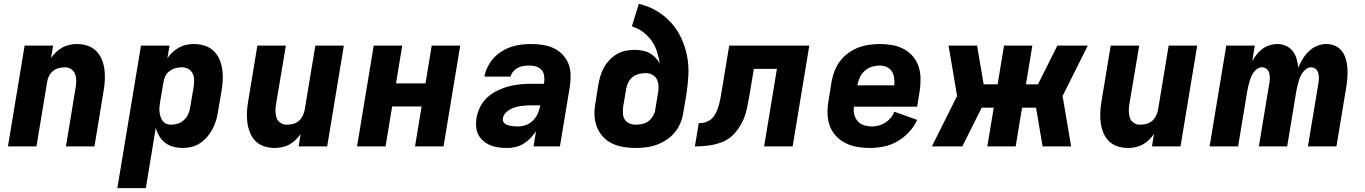

<svg xmlns="http://www.w3.org/2000/svg" viewBox="-20 -755 7040 990"><path d="M21 0 107 -520H254L243 -456Q255 -473 270 -487Q285 -501 302.5 -510.5Q320 -520 339 -524Q358 -528 376 -528Q405 -528 431 -519.5Q457 -511 475.5 -492.5Q494 -474 504.5 -449Q515 -424 518.5 -397Q522 -370 520.5 -341.5Q519 -313 514 -285L467 0H320L370 -304Q373 -322 373 -340Q373 -358 367 -373.5Q361 -389 347 -398.5Q333 -408 315 -408Q299 -408 283 -404Q267 -400 253.5 -389Q240 -378 232.5 -363Q225 -348 223 -332L168 0Z M585 215 707 -520H854L843 -455Q855 -472 870.5 -486.5Q886 -501 904 -510.5Q922 -520 941.5 -524Q961 -528 980 -528Q1009 -528 1035.5 -519.5Q1062 -511 1081 -493Q1100 -475 1111 -450Q1122 -425 1126 -397.5Q1130 -370 1128.5 -341.5Q1127 -313 1122 -285L1105 -185Q1102 -162 1095.5 -139Q1089 -116 1078 -94Q1067 -72 1051 -52.5Q1035 -33 1014 -18.5Q993 -4 969.5 2Q946 8 923 8Q898 8 874.5 2Q851 -4 832.5 -18Q814 -32 802 -52Q790 -72 783 -95L732 215ZM862 -112Q880 -112 898 -118Q916 -124 930 -137.5Q944 -151 951.5 -169Q959 -187 961 -204L978 -304Q981 -323 981 -341Q981 -359 974 -374.5Q967 -390 952 -399Q937 -408 919 -408Q903 -408 886.5 -404Q870 -400 855.5 -389.5Q841 -379 833 -363.5Q825 -348 823 -332L806 -232Q804 -219 802.5 -205.5Q801 -192 802.5 -179Q804 -166 807.5 -154Q811 -142 818.5 -132Q826 -122 837.5 -117Q849 -112 862 -112Z M1397 8Q1368 8 1342 -0.5Q1316 -9 1297.5 -27.5Q1279 -46 1269 -71Q1259 -96 1255.5 -123Q1252 -150 1253.5 -178.5Q1255 -207 1260 -235L1307 -520H1454L1403 -216Q1400 -198 1400.5 -180Q1401 -162 1406.5 -146.5Q1412 -131 1426 -121.5Q1440 -112 1458 -112Q1474 -112 1490.5 -116Q1507 -120 1520 -131Q1533 -142 1540.5 -157Q1548 -172 1551 -188L1606 -520H1753L1667 0H1520L1530 -64Q1518 -47 1503.5 -33Q1489 -19 1471.5 -9.5Q1454 0 1434.5 4Q1415 8 1397 8Z M1821 0 1907 -520H2054L2022 -325H2174L2206 -520H2353L2267 0H2120L2154 -206H2002L1968 0Z M2595 8Q2572 8 2550 5Q2528 2 2508.5 -6Q2489 -14 2472.5 -28Q2456 -42 2446.5 -60.5Q2437 -79 2435 -101.5Q2433 -124 2437 -147Q2442 -176 2456 -204Q2470 -232 2493 -253Q2516 -274 2545 -288Q2574 -302 2602.5 -309.5Q2631 -317 2660.5 -320Q2690 -323 2719 -323H2784L2786 -331Q2788 -348 2785.5 -365.5Q2783 -383 2772 -395Q2761 -407 2744.5 -412Q2728 -417 2710 -417Q2695 -417 2680 -415Q2665 -413 2651.5 -406Q2638 -399 2627 -387Q2616 -375 2613 -360H2478Q2482 -385 2494.5 -410Q2507 -435 2525 -455Q2543 -475 2567 -490Q2591 -505 2616.5 -513.5Q2642 -522 2667.5 -525Q2693 -528 2719 -528Q2749 -528 2778.5 -523.5Q2808 -519 2834 -507Q2860 -495 2879.5 -475Q2899 -455 2910 -429Q2921 -403 2922 -373Q2923 -343 2919 -313L2867 0H2731L2744 -78Q2731 -59 2715 -42.5Q2699 -26 2679.5 -14Q2660 -2 2638 3Q2616 8 2595 8ZM2651 -103Q2672 -103 2692.5 -110.5Q2713 -118 2729 -134.5Q2745 -151 2753.5 -171Q2762 -191 2766 -212H2720Q2706 -212 2691.5 -211Q2677 -210 2663.5 -208Q2650 -206 2635.5 -201.5Q2621 -197 2608.5 -190Q2596 -183 2585.5 -171Q2575 -159 2573 -145Q2571 -137 2574.5 -129Q2578 -121 2584.5 -116.5Q2591 -112 2599 -109.5Q2607 -107 2616 -105.5Q2625 -104 2634 -103.5Q2643 -103 2651 -103Z M3258 8Q3226 8 3195 3Q3164 -2 3136.5 -15Q3109 -28 3089 -50Q3069 -72 3058 -100Q3047 -128 3045.5 -159.5Q3044 -191 3050 -223L3065 -317Q3069 -340 3075.5 -362.5Q3082 -385 3093.5 -406Q3105 -427 3122 -445Q3139 -463 3160 -475.5Q3181 -488 3204 -493Q3227 -498 3249 -498Q3270 -498 3290.5 -494.5Q3311 -491 3328 -482Q3345 -473 3358.5 -459Q3372 -445 3382 -428Q3377 -460 3367 -490.5Q3357 -521 3338.5 -546.5Q3320 -572 3295 -590.5Q3270 -609 3238 -619L3274 -735Q3323 -724 3364.5 -699.5Q3406 -675 3438.5 -640Q3471 -605 3491.5 -561.5Q3512 -518 3522 -469.5Q3532 -421 3529.5 -369.5Q3527 -318 3519 -267L3503 -173Q3499 -146 3488 -120Q3477 -94 3459 -72Q3441 -50 3416.5 -34Q3392 -18 3366 -8.5Q3340 1 3312 4.5Q3284 8 3258 8ZM3258 -112Q3275 -112 3293 -116Q3311 -120 3325 -131.5Q3339 -143 3348 -159Q3357 -175 3359 -192L3372 -270Q3376 -289 3375.5 -308Q3375 -327 3368 -343.5Q3361 -360 3345 -369Q3329 -378 3310 -378Q3293 -378 3275.5 -374Q3258 -370 3243.5 -359Q3229 -348 3220.5 -331.5Q3212 -315 3209 -298L3193 -204Q3191 -186 3192 -169Q3193 -152 3201.5 -138.5Q3210 -125 3225.5 -118.5Q3241 -112 3258 -112Z M3563 0 3583 -120Q3596 -120 3609 -122.5Q3622 -125 3635 -132Q3648 -139 3657 -150.5Q3666 -162 3672 -174.5Q3678 -187 3682.5 -200Q3687 -213 3690 -226Q3693 -239 3695.5 -252Q3698 -265 3700 -278L3740 -520H4153L4067 0H3920L3986 -400H3867L3844 -261Q3838 -227 3830.5 -192Q3823 -157 3806.5 -124Q3790 -91 3763.5 -63Q3737 -35 3702.5 -22Q3668 -9 3633 -4.5Q3598 0 3563 0Z M4466 8Q4432 8 4400 2.5Q4368 -3 4340 -17Q4312 -31 4290.5 -54Q4269 -77 4258.5 -106.5Q4248 -136 4247 -169Q4246 -202 4252 -235L4268 -335Q4273 -363 4283.5 -390Q4294 -417 4312 -440.5Q4330 -464 4354 -481.5Q4378 -499 4405.5 -509.5Q4433 -520 4461 -524Q4489 -528 4516 -528Q4549 -528 4580.5 -522.5Q4612 -517 4639.5 -502.5Q4667 -488 4687 -464.5Q4707 -441 4716.5 -412Q4726 -383 4726.5 -350.5Q4727 -318 4722 -285L4709 -205H4383Q4380 -184 4385 -164Q4390 -144 4403 -129.5Q4416 -115 4435.5 -109Q4455 -103 4476 -103Q4493 -103 4510.5 -107.5Q4528 -112 4544 -122Q4560 -132 4572.5 -147Q4585 -162 4591 -179L4709 -137Q4694 -103 4667 -74Q4640 -45 4607 -26Q4574 -7 4537.5 0.5Q4501 8 4466 8ZM4591 -315Q4593 -335 4590.5 -353.5Q4588 -372 4578.5 -387Q4569 -402 4552.5 -409.5Q4536 -417 4517 -417Q4497 -417 4476.5 -411Q4456 -405 4439.5 -390.5Q4423 -376 4414 -356.5Q4405 -337 4401 -317V-315Z M4942 0H4785L4915 -260L4871 -520H5018L5052 -320H5124L5157 -520H5303L5270 -320H5332L5432 -520H5589L5459 -260L5503 0H5356L5322 -200H5250L5217 0H5071L5104 -200H5042Z M5797 8Q5768 8 5742 -0.5Q5716 -9 5697.5 -27.5Q5679 -46 5669 -71Q5659 -96 5655.5 -123Q5652 -150 5653.5 -178.5Q5655 -207 5660 -235L5707 -520H5854L5803 -216Q5800 -198 5800.5 -180Q5801 -162 5806.5 -146.5Q5812 -131 5826 -121.5Q5840 -112 5858 -112Q5874 -112 5890.5 -116Q5907 -120 5920 -131Q5933 -142 5940.5 -157Q5948 -172 5951 -188L6006 -520H6153L6067 0H5920L5930 -64Q5918 -47 5903.5 -33Q5889 -19 5871.5 -9.5Q5854 0 5834.5 4Q5815 8 5797 8Z M6217 0 6303 -520H6450L6437 -440Q6447 -458 6460 -474.5Q6473 -491 6490 -503.5Q6507 -516 6527 -522Q6547 -528 6566 -528Q6590 -528 6611 -518.5Q6632 -509 6645.5 -491.5Q6659 -474 6665.5 -452Q6672 -430 6674 -406Q6684 -429 6697 -451Q6710 -473 6729 -491Q6748 -509 6771.5 -518.5Q6795 -528 6819 -528Q6843 -528 6864.5 -518.5Q6886 -509 6899.5 -491Q6913 -473 6919.5 -450.5Q6926 -428 6927.5 -404.5Q6929 -381 6927.5 -356.5Q6926 -332 6922 -308L6871 0H6724L6779 -332Q6781 -345 6780.5 -358Q6780 -371 6776 -382.5Q6772 -394 6762 -401Q6752 -408 6739 -408Q6727 -408 6716 -400Q6705 -392 6697 -381Q6689 -370 6684 -358Q6679 -346 6675.5 -333.5Q6672 -321 6669 -308.5Q6666 -296 6664 -284L6617 0H6471L6526 -332Q6528 -345 6527.5 -358Q6527 -371 6523 -382.5Q6519 -394 6509 -401Q6499 -408 6486 -408Q6474 -408 6462.5 -400Q6451 -392 6443.5 -381Q6436 -370 6431 -358Q6426 -346 6422.5 -333.5Q6419 -321 6416 -308.5Q6413 -296 6411 -284L6364 0Z"/></svg>

Font: Iosevka Aile Heavy
Style: Italic
Weight: 900
Italic angle: -9°
Designer: Belleve Invis
Foundry: Belleve Invis
Version: Version 31.1.0; ttfautohint (v1.8.4)